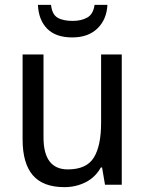

<svg xmlns="http://www.w3.org/2000/svg" viewBox="-20 -760 599 790"><path d="M481 -536V0H412L400 -71H395Q372 -30 332 -10Q292 10 245 10Q157 10 115 -39Q73 -88 73 -186V-536H159V-195Q159 -63 259 -63Q336 -63 366 -111.5Q396 -160 396 -255V-536ZM422 -740Q419 -680 381 -643Q343 -606 277 -606Q210 -606 174.5 -641.5Q139 -677 136 -740H190Q194 -701 216.5 -687.5Q239 -674 279 -674Q315 -674 339.5 -688Q364 -702 369 -740Z"/></svg>

Font: Noto Sans Gurmukhi SemiCondensed
Style: Regular
Weight: 400
Width: 4
Designer: Jelle Bosma - Monotype Design Team
Foundry: Monotype Imaging Inc.
Version: Version 2.004; ttfautohint (v1.8.4.7-5d5b)